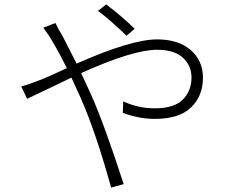

<svg xmlns="http://www.w3.org/2000/svg" viewBox="-20 -809 1040 868"><path d="M588.9 -678.7 551.8 -647.5Q478.5 -718.8 422.9 -759.8L460 -789.1Q536.1 -731.4 588.9 -678.7ZM175.8 -683.6 230.5 -705.1Q245.1 -673.8 262.7 -646.5Q297.9 -578.1 326.2 -521.5Q573.2 -630.9 690.4 -630.9Q786.1 -630.9 841.8 -583Q897.5 -535.2 897.5 -457Q897.5 -376 844.2 -323.7Q791 -271.5 679.7 -271.5Q609.4 -271.5 535.2 -298.8L537.1 -350.6Q605.5 -319.3 678.7 -319.3Q767.6 -319.3 806.6 -358.9Q845.7 -398.4 845.7 -459Q845.7 -512.7 806.6 -548.3Q767.6 -584 689.5 -584Q581.1 -584 346.7 -478.5Q352.5 -465.8 367.7 -433.6Q382.8 -401.4 390.6 -383.8Q450.2 -251 539.1 23.4L482.4 39.1Q414.1 -208 345.7 -364.3Q337.9 -382.8 322.8 -414.6Q307.6 -446.3 302.7 -458Q278.3 -446.3 204.1 -410.6Q129.9 -375 102.5 -362.3L76.2 -418Q102.5 -424.8 148.4 -442.4Q200.2 -461.9 282.2 -501Q248 -570.3 216.8 -622.1Q203.1 -647.5 175.8 -683.6Z"/></svg>

Font: Gen Shin Gothic Light
Style: Regular
Weight: 200
Designer: [Source Han Sans]
Ryoko NISHIZUKA  (kana & ideographs); Paul D. Hunt (Latin, Greek & Cyrillic); Wenlong ZHANG  (bopomofo
Version: Version 1.002.20150607